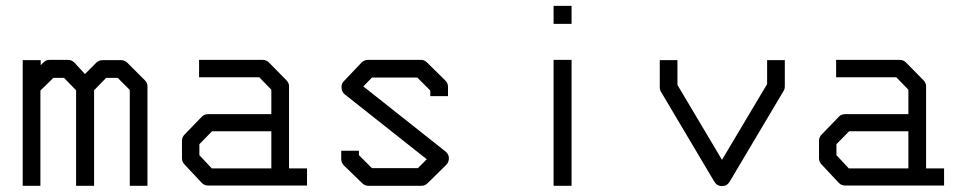

<svg xmlns="http://www.w3.org/2000/svg" viewBox="-20 -679 3280 651"><path d="M299 -373V-49H238V-373L197 -415H161L117 -372V-49H57V-475H118V-458L127 -467Q136 -476 148 -476H210Q223 -476 232 -467L268 -428L306 -466Q315 -475 327 -475H391Q403 -475 412 -466L471 -407Q480 -398 480 -386V-49H420V-374L379 -415H340Z M900 -108V-234H699L656 -190V-153L698 -108ZM960 -108H1021V-50H685Q673 -50 664 -59L606 -121Q597 -130 597 -142V-202Q597 -214 606 -223L665 -284Q673 -292 686 -292H900V-375L859 -417H655V-476H871Q883 -476 892 -467L951 -407Q960 -398 960 -387Z M1439 -372 1395 -416H1241L1212 -386L1491 -165Q1502 -155.5 1502 -143Q1502 -129 1493 -120L1430 -58Q1421 -49 1409 -49H1229Q1217 -49 1208 -58L1146 -118Q1137 -127 1137 -140V-168H1197V-153L1241 -109H1397L1427 -139L1149 -359Q1139.5 -365.5 1138 -381V-384.5Q1138 -396 1146 -404L1206 -467Q1215 -476 1228 -476H1407Q1419 -476 1428 -467L1490 -406Q1499 -397 1499 -385V-353H1439Z M1857 -659H1918V-598H1857ZM1857 -476H1918V-49H1857Z M2277 -391 2428 -137 2581 -394V-475H2641V-386Q2641 -377.5 2637 -371L2454 -63Q2445 -48 2428 -48Q2411 -48 2402 -63L2221 -368Q2217 -374.5 2217 -383V-475H2277Z M3060 -108V-234H2859L2816 -190V-153L2858 -108ZM3120 -108H3181V-50H2845Q2833 -50 2824 -59L2766 -121Q2757 -130 2757 -142V-202Q2757 -214 2766 -223L2825 -284Q2833 -292 2846 -292H3060V-375L3019 -417H2815V-476H3031Q3043 -476 3052 -467L3111 -407Q3120 -398 3120 -387Z"/></svg>

Font: 3270 Nerd Font
Style: Regular
Weight: 400
Monospace: yes
Version: Version 3.0.1;Nerd Fonts 3.3.0